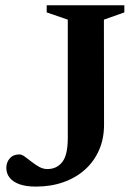

<svg xmlns="http://www.w3.org/2000/svg" viewBox="-20 -696 516 728"><path d="M374.5 -223Q374.5 -170 355.5 -126.8Q336.5 -83.5 301.8 -52.5Q267 -21.5 219.8 -5Q172.5 11.5 116 11.5Q79.5 11.5 54.5 2.8Q29.5 -6 16.8 -22Q4 -38 4 -59.5Q4 -80.5 17 -95.5Q30 -110.5 53.5 -110.5Q62.5 -110.5 74.2 -102Q86 -93.5 99.5 -82.8Q113 -72 128.2 -63.5Q143.5 -55 159.5 -55Q195 -55 216 -81.5Q237 -108 237 -172.5V-621.5L157 -649V-676H451.5V-649L374 -621.5Z"/></svg>

Font: Newsreader 16pt SemiBold
Style: Regular
Weight: 600
Designer: Hugues Gentile
Foundry: Production Type
Version: Version 1.003